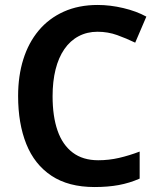

<svg xmlns="http://www.w3.org/2000/svg" viewBox="-20 -744 640 774"><path d="M373 -616Q331 -616 297 -598Q263 -580 239.5 -546Q216 -512 204 -464Q192 -416 192 -356Q192 -275 212 -217.5Q232 -160 273 -129Q314 -98 376 -98Q419 -98 460 -107.5Q501 -117 543 -133V-24Q502 -6 458.5 2Q415 10 361 10Q256 10 187.5 -35.5Q119 -81 86 -163.5Q53 -246 53 -357Q53 -438 74 -505Q95 -572 136 -621Q177 -670 237 -697Q297 -724 374 -724Q424 -724 477 -711.5Q530 -699 570 -677L525 -572Q490 -589 452.5 -602.5Q415 -616 373 -616Z"/></svg>

Font: Noto Sans Display SemiBold
Style: Regular
Weight: 600
Designer: Monotype Design Team
Foundry: Monotype Imaging Inc.
Version: Version 2.003